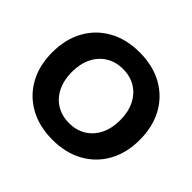

<svg xmlns="http://www.w3.org/2000/svg" viewBox="-172 -927 1148 1148"><g transform="rotate(45 402.5 -352.5)"><path d="M402.3 17Q290.9 17 207.6 -29Q124.2 -75 78.1 -158Q32 -241 32 -352Q32 -463.7 78.1 -546.9Q124.2 -630 207.6 -676Q290.9 -722 402.3 -722Q514 -722 597.2 -676Q680.4 -630 726.5 -546.9Q772.6 -463.7 772.6 -352Q772.6 -241 726.5 -158Q680.4 -75 597.2 -29Q514 17 402.3 17ZM402.3 -123.7Q463.8 -123.7 509.9 -152.2Q556 -180.7 581.3 -232.1Q606.6 -283.4 606.6 -352Q606.6 -421.3 581.3 -472.8Q556 -524.3 509.9 -552.8Q463.8 -581.3 402.3 -581.3Q341.1 -581.3 294.9 -552.8Q248.7 -524.3 223.3 -472.8Q198 -421.3 198 -352Q198 -283.4 223.3 -232.1Q248.7 -180.7 294.9 -152.2Q341.1 -123.7 402.3 -123.7Z"/></g></svg>

Font: TikTok Sans Light
Style: Regular
Weight: 300
Version: Version 4.000